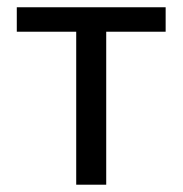

<svg xmlns="http://www.w3.org/2000/svg" viewBox="-20 -506 500 526"><path d="M188.8 0V-419.1H26V-486.1H433.8V-419.1H271V0Z"/></svg>

Font: Source Sans Variable
Style: Regular
Weight: 200
Designer: Paul D. Hunt
Foundry: Adobe Systems Incorporated
Version: Version 3.006;hotconv 1.0.111;makeotfexe 2.5.65597